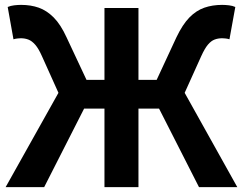

<svg xmlns="http://www.w3.org/2000/svg" viewBox="-20 -774 1005 794"><path d="M3.2 0 221.7 -390.1 153.6 -541.4Q139.4 -573.5 125.5 -589.2Q111.7 -604.9 97.4 -610.3Q83.1 -615.8 66.3 -615.8Q62.3 -615.8 53.4 -615Q44.6 -614.3 35.7 -611.5L11.8 -745.1Q23.8 -750.3 38.5 -752Q53.2 -753.8 67.2 -753.8Q107.4 -753.8 140.4 -742.2Q173.3 -730.5 202 -701.8Q230.8 -673 255.2 -619.7L337.7 -443.8H412V-740.8H552.6V-443.8H627.9L709.6 -619.7Q735.1 -673 763.3 -701.8Q791.5 -730.5 825 -742.2Q858.4 -753.8 898.4 -753.8Q912.4 -753.8 927.1 -752Q941.8 -750.3 953.1 -745.1L928.9 -611.5Q920.2 -614.3 911.8 -615Q903.3 -615.8 898.3 -615.8Q881.5 -615.8 867.2 -610.3Q852.9 -604.9 839.7 -589.2Q826.5 -573.5 812 -541.4L743.7 -390.1L961.4 0H803L637.7 -325H552.6V0H412V-325H327.9L162.6 0Z"/></svg>

Font: Noto Sans KR Thin
Style: Regular
Weight: 100
Designer: Ryoko NISHIZUKA 西塚涼子 (kana, bopomofo & ideographs); Paul D. Hunt (Latin, Greek & Cyrillic); Sandoll Communications 산돌커뮤니
Foundry: Adobe
Version: Version 2.004-H2;hotconv 1.0.118;makeotfexe 2.5.65603